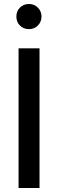

<svg xmlns="http://www.w3.org/2000/svg" viewBox="-20 -942 291 962"><path d="M73 -700H178V0H73ZM62 -859Q62 -886 80 -904Q98 -922 125 -922Q152 -922 170 -903.5Q188 -885 188 -859Q188 -833 170 -814.5Q152 -796 125 -796Q98 -796 80 -814Q62 -832 62 -859Z"/></svg>

Font: Be Vietnam Medium
Style: Regular
Weight: 500
Designer: Gabriel Lam
Foundry: TypeRant
Version: Version 4.000